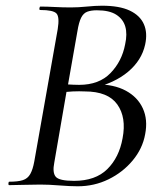

<svg xmlns="http://www.w3.org/2000/svg" viewBox="-20 -648 574 672"><path d="M304 -339 316 -353Q379 -353 420.5 -330.5Q462 -308 480 -268.5Q498 -229 488 -178Q479 -128 444.5 -86.5Q410 -45 360 -20.5Q310 4 252 4Q225 4 188 1Q151 -2 121 -2Q90 -2 61.5 -1Q33 0 12 0Q9 0 9.5 -6Q10 -12 12 -12Q43 -12 60 -17.5Q77 -23 86 -39Q95 -55 100 -83L182 -546Q189 -589 177.5 -601Q166 -613 121 -613Q117 -613 118 -619Q119 -625 121 -625Q144 -625 171.5 -623.5Q199 -622 228 -622Q254 -622 284 -625Q314 -628 337 -628Q398 -628 434 -611Q470 -594 483.5 -563.5Q497 -533 488 -492Q476 -437 428.5 -397Q381 -357 304 -339ZM319 -612Q299 -612 285.5 -607Q272 -602 264 -586Q256 -570 251 -539L217 -346L189 -354Q218 -352 236.5 -351.5Q255 -351 257 -351Q327 -351 367 -392.5Q407 -434 418 -493Q426 -529 418.5 -555Q411 -581 387 -596.5Q363 -612 319 -612ZM239 -15Q314 -15 355.5 -56Q397 -97 409 -164Q423 -237 390.5 -282.5Q358 -328 277 -328Q258 -329 235 -328Q212 -327 187 -323L214 -334L170 -79Q163 -44 175 -29.5Q187 -15 239 -15Z"/></svg>

Font: Cormorant Infant Light Medium
Style: Italic
Weight: 500
Italic angle: -10°
Version: Version 4.001